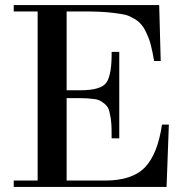

<svg xmlns="http://www.w3.org/2000/svg" viewBox="-20 -735 744 755"><path d="M128 -25V-690H34V-715H606L612 -495H586Q580 -531 574 -554Q568 -580 558 -600Q548 -624 539 -634Q529 -648 512 -659Q492 -671 476 -676Q455 -681 428 -684Q408 -687 367 -689Q346 -690 290 -690H242V-380H296Q378 -380 399 -411Q420 -443 419 -531H449V-191H419Q419 -234 418 -246Q416 -273 412 -287Q409 -307 400 -318Q395 -325 379 -336Q364 -345 346 -346Q325 -349 296 -349H242V-25H393Q501 -25 551 -78Q600 -130 617 -245H644L635 0H34V-25Z"/></svg>

Font: Bailleul Roman
Style: Roman
Weight: 400
Version: Version 1